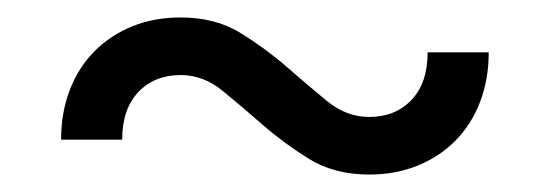

<svg xmlns="http://www.w3.org/2000/svg" viewBox="-20 -470 630 220"><path d="M403 -270Q363 -270 334 -288Q305 -306 281 -327Q257 -348 235 -366Q213 -384 187 -384Q157 -384 138.5 -364.5Q120 -345 120 -310H50Q50 -341 60 -367Q70 -393 88.5 -411.5Q107 -430 132 -440Q157 -450 187 -450Q227 -450 256 -432Q285 -414 309 -393Q333 -372 355 -354Q377 -336 403 -336Q433 -336 451.5 -355.5Q470 -375 470 -410H540Q540 -379 530 -353Q520 -327 501.5 -308.5Q483 -290 458 -280Q433 -270 403 -270Z"/></svg>

Font: PT Root UI
Style: Regular
Weight: 400
Designer: Vitaly Kuzmin
Foundry: ParaType Ltd.
Version: Version 2.001G